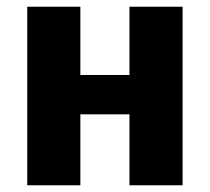

<svg xmlns="http://www.w3.org/2000/svg" viewBox="-20 -551 624 571"><path d="M365 -211H219V0H61V-531H219V-328H365V-531H523V0H365Z"/></svg>

Font: Fira Sans BGR
Style: Bold
Weight: 700
Designer: bBox Type GmbH & Carrois Corporate GbR & Edenspiekermann AG
Foundry: bBox Type GmbH & Carrois Corporate GbR & Edenspiekermann AG
Version: Version 4.301